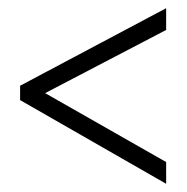

<svg xmlns="http://www.w3.org/2000/svg" viewBox="-20 -588 455 468"><path d="M385 -140V-193L90 -361L385 -515V-568L29 -379V-344Z"/></svg>

Font: Noto Sans Thai Looped ExtraCondensed Light
Style: Regular
Weight: 300
Width: 2
Designer: Sasikarn Vongin, Ben Mitchell
Foundry: The Fontpad Ltd
Version: Version 1.001